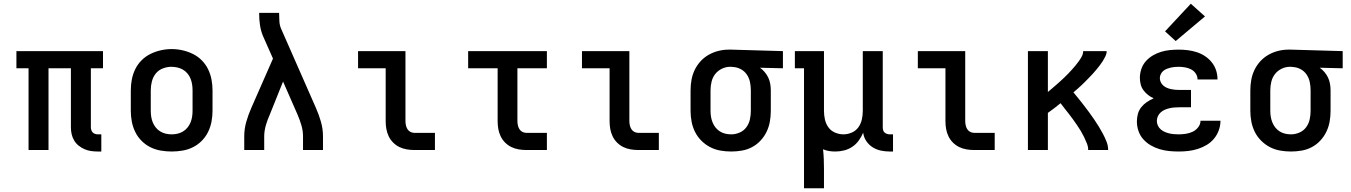

<svg xmlns="http://www.w3.org/2000/svg" viewBox="-20 -804 7240 1029"><path d="M505 8Q486 8 468 5.5Q450 3 433 -4.5Q416 -12 401.5 -23.5Q387 -35 377.5 -51Q368 -67 364 -85Q360 -103 360 -122V-438H240V0H133V-438H68V-530H532V-438H467V-122Q467 -114 469.5 -106.5Q472 -99 477 -94Q482 -89 489.5 -86.5Q497 -84 505 -84H523V8Z M900 8Q871 8 841.5 3Q812 -2 786 -15Q760 -28 739 -49Q718 -70 705 -96.5Q692 -123 686.5 -152Q681 -181 681 -210V-320Q681 -349 686.5 -378Q692 -407 705 -433.5Q718 -460 739 -481Q760 -502 786.5 -515Q813 -528 842 -534.5Q871 -541 900 -541Q929 -541 958 -534.5Q987 -528 1013.5 -515Q1040 -502 1061 -481Q1082 -460 1095 -433.5Q1108 -407 1113.5 -378Q1119 -349 1119 -320V-210Q1119 -181 1113.5 -152Q1108 -123 1095 -96.5Q1082 -70 1061 -49Q1040 -28 1014 -15Q988 -2 958.5 3Q929 8 900 8ZM900 -84Q916 -84 931.5 -87.5Q947 -91 961 -99.5Q975 -108 985 -120.5Q995 -133 1001 -147.5Q1007 -162 1009.5 -178Q1012 -194 1012 -210V-320Q1012 -336 1009.5 -352Q1007 -368 1001 -383Q995 -398 984.5 -410.5Q974 -423 960 -431Q946 -439 930 -442.5Q914 -446 898 -446Q875 -446 852 -437Q829 -428 814.5 -409.5Q800 -391 794 -367.5Q788 -344 788 -320V-210Q788 -194 790.5 -178Q793 -162 799 -147.5Q805 -133 815 -120.5Q825 -108 839 -99.5Q853 -91 868.5 -87.5Q884 -84 900 -84Z M1289 0V-74Q1289 -113 1300 -151.5Q1311 -190 1327 -226L1443 -490L1389 -612Q1378 -639 1373.5 -668.5Q1369 -698 1369 -728V-735H1476V-728Q1476 -708 1477.5 -687.5Q1479 -667 1487 -649L1673 -226Q1689 -190 1700 -151.5Q1711 -113 1711 -74V0H1604V-74Q1604 -103 1595.5 -132Q1587 -161 1575 -189L1497 -367L1426 -190Q1420 -176 1414.5 -162Q1409 -148 1405 -133.5Q1401 -119 1398.5 -104Q1396 -89 1396 -74V0Z M2201 0Q2180 0 2159.5 -3.5Q2139 -7 2120.5 -16Q2102 -25 2087 -40Q2072 -55 2063 -74Q2054 -93 2050.5 -113.5Q2047 -134 2047 -155V-438H1899V-530H2153V-155Q2153 -144 2155.5 -132.5Q2158 -121 2164 -111.5Q2170 -102 2180 -97Q2190 -92 2201 -92H2311V0Z M2801 0Q2780 0 2759.5 -3.5Q2739 -7 2720.5 -16Q2702 -25 2687 -40Q2672 -55 2663 -74Q2654 -93 2650.5 -113.5Q2647 -134 2647 -155V-438H2489V-530H2911V-438H2753V-155Q2753 -144 2755.5 -132.5Q2758 -121 2764 -111.5Q2770 -102 2780 -97Q2790 -92 2801 -92H2911V0Z M3401 0Q3380 0 3359.5 -3.5Q3339 -7 3320.5 -16Q3302 -25 3287 -40Q3272 -55 3263 -74Q3254 -93 3250.5 -113.5Q3247 -134 3247 -155V-438H3099V-530H3353V-155Q3353 -144 3355.5 -132.5Q3358 -121 3364 -111.5Q3370 -102 3380 -97Q3390 -92 3401 -92H3511V0Z M3899 8Q3870 8 3841 3Q3812 -2 3786 -15.5Q3760 -29 3739 -50Q3718 -71 3705 -97Q3692 -123 3686.5 -152Q3681 -181 3681 -210V-320Q3681 -348 3686 -376Q3691 -404 3703 -429Q3715 -454 3734 -475Q3753 -496 3777.5 -510Q3802 -524 3829.5 -531Q3857 -538 3885 -538Q3889 -538 3892.5 -538Q3896 -538 3900 -538L4176 -530V-438L4053 -441Q4067 -431 4078.5 -417.5Q4090 -404 4097.5 -388Q4105 -372 4108 -354.5Q4111 -337 4111 -320V-210Q4111 -181 4106 -152.5Q4101 -124 4088.5 -98Q4076 -72 4056 -50.5Q4036 -29 4010.5 -15.5Q3985 -2 3956.5 3Q3928 8 3899 8ZM3899 -84Q3922 -84 3944 -93.5Q3966 -103 3980 -122Q3994 -141 3999 -164Q4004 -187 4004 -210V-320Q4004 -342 3999.5 -364Q3995 -386 3982.5 -404.5Q3970 -423 3950 -433.5Q3930 -444 3908 -445L3900 -446Q3898 -446 3896.5 -446Q3895 -446 3893 -446Q3870 -446 3848.5 -435.5Q3827 -425 3813 -407Q3799 -389 3793.5 -366Q3788 -343 3788 -320V-210Q3788 -194 3790.5 -178.5Q3793 -163 3799 -148Q3805 -133 3815 -120.5Q3825 -108 3838.5 -99.5Q3852 -91 3867.5 -87.5Q3883 -84 3899 -84Z M4289 205V-438H4240V-530H4396V-210Q4396 -187 4401 -164Q4406 -141 4419.5 -122Q4433 -103 4455 -93.5Q4477 -84 4500 -84Q4523 -84 4545 -93.5Q4567 -103 4580.5 -122Q4594 -141 4599 -164Q4604 -187 4604 -210V-530H4711V-122Q4711 -114 4713 -106.5Q4715 -99 4720.5 -94Q4726 -89 4733.5 -86.5Q4741 -84 4748 -84H4766V8H4748Q4724 8 4700.5 3Q4677 -2 4656.5 -15Q4636 -28 4622.5 -48.5Q4609 -69 4606 -93Q4597 -71 4582.5 -51Q4568 -31 4548 -17.5Q4528 -4 4504.5 2Q4481 8 4457 8Q4440 8 4423.5 5.5Q4407 3 4391 -4Q4394 23 4395 49.5Q4396 76 4396 102V205Z M5201 0Q5180 0 5159.5 -3.5Q5139 -7 5120.5 -16Q5102 -25 5087 -40Q5072 -55 5063 -74Q5054 -93 5050.5 -113.5Q5047 -134 5047 -155V-438H4899V-530H5153V-155Q5153 -144 5155.5 -132.5Q5158 -121 5164 -111.5Q5170 -102 5180 -97Q5190 -92 5201 -92H5311V0Z M5489 0V-530H5596V-311Q5608 -321 5619 -330.5Q5630 -340 5641 -349.5Q5652 -359 5663 -369Q5674 -379 5684.5 -389Q5695 -399 5705 -409.5Q5715 -420 5725 -431Q5735 -442 5744.5 -453.5Q5754 -465 5762.5 -477Q5771 -489 5778 -502Q5785 -515 5785 -530H5911Q5911 -516 5904.5 -502.5Q5898 -489 5890.5 -477Q5883 -465 5874 -453.5Q5865 -442 5856 -431Q5847 -420 5837 -409Q5827 -398 5817 -388Q5807 -378 5797 -367.5Q5787 -357 5776.5 -347.5Q5766 -338 5755 -328Q5744 -318 5733 -309Q5748 -291 5762 -273.5Q5776 -256 5790 -238Q5804 -220 5817.5 -201.5Q5831 -183 5844 -164Q5857 -145 5869 -125.5Q5881 -106 5891.5 -86Q5902 -66 5910.5 -44.5Q5919 -23 5919 0H5812Q5812 -18 5805 -35.5Q5798 -53 5790 -69.5Q5782 -86 5772.5 -102Q5763 -118 5752.5 -133Q5742 -148 5731.5 -163Q5721 -178 5709.5 -192.5Q5698 -207 5686.5 -221.5Q5675 -236 5664 -251Q5647 -237 5630 -224Q5613 -211 5596 -199V0Z M6298 8Q6272 8 6246 5.5Q6220 3 6195 -4.5Q6170 -12 6147.5 -25Q6125 -38 6107.5 -57.5Q6090 -77 6081.5 -102Q6073 -127 6073 -153Q6073 -174 6078.5 -194Q6084 -214 6097 -230Q6110 -246 6127 -257.5Q6144 -269 6163 -277Q6147 -284 6133 -295Q6119 -306 6108.5 -320Q6098 -334 6093.5 -351.5Q6089 -369 6089 -387Q6089 -411 6097 -434.5Q6105 -458 6121 -476Q6137 -494 6158 -506.5Q6179 -519 6202 -526Q6225 -533 6249 -535.5Q6273 -538 6297 -538Q6322 -538 6346 -535Q6370 -532 6393.5 -524.5Q6417 -517 6437.5 -503.5Q6458 -490 6473.5 -471Q6489 -452 6497 -428.5Q6505 -405 6505 -380Q6505 -380 6505 -379.5Q6505 -379 6505 -378H6398Q6398 -378 6398 -378.5Q6398 -379 6398 -379Q6398 -396 6388 -410.5Q6378 -425 6363 -432.5Q6348 -440 6331 -443Q6314 -446 6297 -446Q6286 -446 6275 -445Q6264 -444 6253.5 -441.5Q6243 -439 6233 -435Q6223 -431 6214.5 -424Q6206 -417 6201 -406.5Q6196 -396 6196 -385Q6196 -385 6196 -385Q6196 -385 6196 -385Q6196 -374 6201 -363.5Q6206 -353 6214.5 -345.5Q6223 -338 6233.5 -333.5Q6244 -329 6255 -326.5Q6266 -324 6277.5 -323Q6289 -322 6300 -322H6363V-229H6300Q6287 -229 6274 -228Q6261 -227 6248 -224Q6235 -221 6223 -216Q6211 -211 6201 -202Q6191 -193 6185.5 -181Q6180 -169 6180 -155Q6180 -155 6180 -155Q6180 -155 6180 -155Q6180 -143 6185.5 -131Q6191 -119 6201 -110.5Q6211 -102 6222.5 -97Q6234 -92 6246.5 -89Q6259 -86 6272 -85Q6285 -84 6298 -84Q6317 -84 6336 -87Q6355 -90 6372 -98Q6389 -106 6401.5 -122Q6414 -138 6414 -157H6521Q6521 -157 6521 -157Q6521 -157 6521 -157Q6521 -131 6512 -106Q6503 -81 6486.5 -61Q6470 -41 6447.5 -27.5Q6425 -14 6400 -6Q6375 2 6349.5 5Q6324 8 6298 8ZM6281 -584 6224 -636 6362 -784 6438 -716Z M6899 8Q6870 8 6841 3Q6812 -2 6786 -15.5Q6760 -29 6739 -50Q6718 -71 6705 -97Q6692 -123 6686.5 -152Q6681 -181 6681 -210V-320Q6681 -348 6686 -376Q6691 -404 6703 -429Q6715 -454 6734 -475Q6753 -496 6777.5 -510Q6802 -524 6829.5 -531Q6857 -538 6885 -538Q6889 -538 6892.5 -538Q6896 -538 6900 -538L7176 -530V-438L7053 -441Q7067 -431 7078.5 -417.5Q7090 -404 7097.5 -388Q7105 -372 7108 -354.5Q7111 -337 7111 -320V-210Q7111 -181 7106 -152.5Q7101 -124 7088.5 -98Q7076 -72 7056 -50.5Q7036 -29 7010.5 -15.5Q6985 -2 6956.5 3Q6928 8 6899 8ZM6899 -84Q6922 -84 6944 -93.5Q6966 -103 6980 -122Q6994 -141 6999 -164Q7004 -187 7004 -210V-320Q7004 -342 6999.5 -364Q6995 -386 6982.5 -404.5Q6970 -423 6950 -433.5Q6930 -444 6908 -445L6900 -446Q6898 -446 6896.5 -446Q6895 -446 6893 -446Q6870 -446 6848.5 -435.5Q6827 -425 6813 -407Q6799 -389 6793.5 -366Q6788 -343 6788 -320V-210Q6788 -194 6790.5 -178.5Q6793 -163 6799 -148Q6805 -133 6815 -120.5Q6825 -108 6838.5 -99.5Q6852 -91 6867.5 -87.5Q6883 -84 6899 -84Z"/></svg>

Font: Iosevka Curly Slab SmBdEx
Style: Regular
Weight: 600
Width: 7
Monospace: yes
Designer: Belleve Invis
Foundry: Belleve Invis
Version: Version 11.1.0; ttfautohint (v1.8.3)